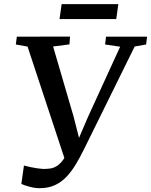

<svg xmlns="http://www.w3.org/2000/svg" viewBox="-20 -926 754 958"><path d="M178 13Q155 13 128.5 6Q102 -1 86.5 -8L99.5 -100Q115 -96 132.2 -92.2Q149.5 -88.5 165.8 -86.2Q182 -84 195.5 -83Q212 -83 229 -85Q246 -87 262.8 -97Q279.5 -107 296.2 -130.2Q313 -153.5 328.5 -196L310 -111L117.5 -693.5L59 -704L64 -743L329.5 -743.5L326.5 -704.5L245 -694L347 -345L386 -192L354 -190.5L417 -338L579.5 -693L504.5 -704L509 -743H714L709 -704L652 -694L399 -181Q379 -140.5 357.8 -105.2Q336.5 -70 311 -43.2Q285.5 -16.5 253 -1.8Q220.5 13 178 13ZM287.5 -905.5H570.5L560 -831H277Z"/></svg>

Font: Merriweather 48pt Medium
Style: Italic
Weight: 500
Italic angle: -7.8°
Version: Version 2.101